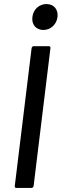

<svg xmlns="http://www.w3.org/2000/svg" viewBox="-20 -928 304 948"><path d="M194 -780C230 -780 259 -807 264 -844C268 -882 246 -908 209 -908C174 -908 144 -882 140 -844C135 -807 158 -780 194 -780ZM61 0H135C141 0 145 -4 146 -10L229 -690C230 -696 227 -700 221 -700H147C141 -700 137 -696 136 -690L53 -10C52 -4 55 0 61 0Z"/></svg>

Font: Barlow Semi Condensed Medium
Style: Italic
Weight: 500
Width: 4
Italic angle: -7°
Designer: Jeremy Tribby
Foundry: Tribby Type
Version: Version 1.422;hotconv 1.0.109;makeotfexe 2.5.65596